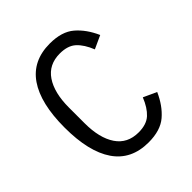

<svg xmlns="http://www.w3.org/2000/svg" viewBox="-196 -845 991 991"><g transform="rotate(-45 300.0 -349.0)"><path d="M70 -349Q70 -525 133.5 -617.5Q197 -710 323 -710Q410 -710 458.5 -668.5Q507 -627 538 -557L466 -524Q444 -579 412.5 -608Q381 -637 323 -637Q242 -637 200.5 -575.5Q159 -514 159 -406V-292Q159 -184 200.5 -122.5Q242 -61 323 -61Q381 -61 412.5 -90Q444 -119 466 -174L538 -141Q507 -71 458.5 -29.5Q410 12 323 12Q197 12 133.5 -80.5Q70 -173 70 -349Z"/></g></svg>

Font: iA Writer Duo S
Style: Regular
Weight: 400
Designer: Mike Abbink, Paul van der Laan, Pieter van Rosmalen, Oliver Reichenstein
Foundry: Bold Monday and Information Architects Inc.
Version: Version 2.000